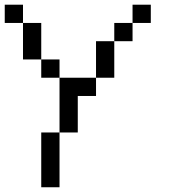

<svg xmlns="http://www.w3.org/2000/svg" viewBox="-20 -789 732 809"><path d="M153.8 0V-230.8H230.8V0ZM230.8 -230.8V-461.5H384.6V-384.6H307.7V-230.8ZM153.8 -461.5V-538.5H230.8V-461.5ZM384.6 -461.5V-615.4H461.5V-461.5ZM76.9 -538.5V-692.3H153.8V-538.5ZM461.5 -615.4V-692.3H538.5V-615.4ZM0 -692.3V-769.2H76.9V-692.3ZM538.5 -692.3V-769.2H615.4V-692.3Z"/></svg>

Font: Mintsoda - Lime Green 13x16
Style: Regular
Weight: 400
Designer: Mintsoda-15
Version: Version 1.0